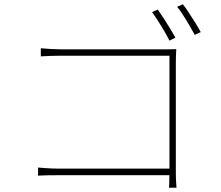

<svg xmlns="http://www.w3.org/2000/svg" viewBox="-20 -860 1040 903"><path d="M722 -815Q733 -800 748.5 -776Q764 -752 779 -727.5Q794 -703 805 -683L777 -669Q767 -689 752.5 -714Q738 -739 722.5 -763Q707 -787 695 -803ZM840 -840Q852 -825 867 -802Q882 -779 897.5 -754.5Q913 -730 924 -709L896 -696Q879 -727 856 -765.5Q833 -804 813 -828ZM172 -633Q194 -631 219.5 -629.5Q245 -628 267 -628H748Q763 -628 777.5 -628Q792 -628 809 -629Q808 -613 807.5 -596.5Q807 -580 807 -567V-52Q807 -24 808.5 -0.5Q810 23 810 23H775Q775 23 776 -0.5Q777 -24 777 -50V-598H268Q244 -598 215 -597Q186 -596 172 -595ZM159 -72Q172 -71 200 -69Q228 -67 256 -67H788V-36H257Q225 -36 200 -35.5Q175 -35 159 -34Z"/></svg>

Font: Noto Sans HK Thin
Style: Regular
Weight: 100
Designer: Ryoko NISHIZUKA 西塚涼子 (kana, bopomofo & ideographs); Paul D. Hunt (Latin, Greek & Cyrillic); Sandoll Communications 산돌커뮤니
Foundry: Adobe
Version: Version 2.004-H2;hotconv 1.0.118;makeotfexe 2.5.65603